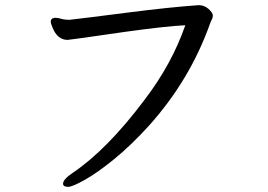

<svg xmlns="http://www.w3.org/2000/svg" viewBox="-20 -690 1040 746"><path d="M245 36Q225 36 225 24Q225 7 262 -18Q397 -109 543 -304Q648 -442 700 -592Q622 -588 464 -566Q251 -535 243 -535Q203 -535 184 -583Q177 -600 177 -605Q177 -619 193 -621Q205 -621 218 -617Q231 -613 250 -613Q304 -619 471 -640.5Q638 -662 752 -670Q774 -670 790.5 -655Q807 -640 807 -630Q807 -621 803 -614Q799 -607 796 -598Q718 -379 559 -202Q490 -126 424.5 -72.5Q359 -19 310 8.5Q261 36 245 36Z"/></svg>

Font: ToneOZ-Pinyin-WenKai-Medium
Style: Medium
Weight: 700
Designer: Fontworks Inc.
Foundry: ToneOZ
Version: Version 0.240331